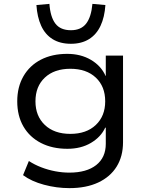

<svg xmlns="http://www.w3.org/2000/svg" viewBox="-20 -783 758 991"><path d="M338 188Q272 188 207 170.5Q142 153 99 121L129 48Q158 67 193 80.5Q228 94 265 101Q302 108 338 108Q427 108 476.5 69Q526 30 526 -41V-124H523Q501 -76 449.5 -45.5Q398 -15 328 -15Q250 -15 191.5 -45Q133 -75 101 -130Q69 -185 69 -260Q69 -334 101 -389.5Q133 -445 191 -475Q249 -505 327 -505Q397 -505 449.5 -474Q502 -443 525 -391H526V-496H615V-49Q615 24 582 77Q549 130 487 159Q425 188 338 188ZM343 -92Q426 -92 474.5 -138Q523 -184 523 -260Q523 -337 474.5 -382.5Q426 -428 343 -428Q260 -428 211.5 -382.5Q163 -337 163 -260Q163 -184 211.5 -138Q260 -92 343 -92ZM346 -557Q290 -557 251.5 -581Q213 -605 192.5 -650Q172 -695 168 -757L235 -763Q240 -695 266 -661Q292 -627 346 -627Q398 -627 424.5 -661Q451 -695 457 -763L524 -757Q520 -695 499 -650Q478 -605 439.5 -581Q401 -557 346 -557Z"/></svg>

Font: Nunito Sans 7pt SemiExpanded
Style: Regular
Weight: 400
Width: 6
Designer: Vernon Adams
Foundry: Vernon Adams
Version: Version 3.101;gftools[0.9.27]